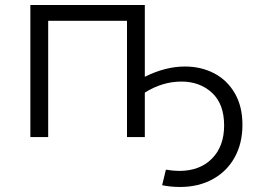

<svg xmlns="http://www.w3.org/2000/svg" viewBox="-20 -546 1009 765"><path d="M717 -281Q781 -281 833 -254Q885 -227 915.5 -174.5Q946 -122 946 -49Q946 25 915 81Q884 137 827.5 168Q771 199 697 199Q661 199 626 192L641 130Q671 135 694 135Q776 135 824.5 86Q873 37 873 -46Q873 -132 824.5 -176.5Q776 -221 703 -221Q627 -221 557 -177V0H486V-463H172V0H101V-526H557V-240Q639 -281 717 -281Z"/></svg>

Font: APTA Sans Regular
Style: Regular
Weight: 400
Version: Version 7.200